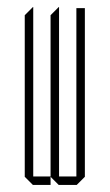

<svg xmlns="http://www.w3.org/2000/svg" viewBox="-20 -523 310 543"><path d="M196 0V-500H220V-23L197 0ZM73 0 50 -23V-24H123V0ZM50 -24V-480L73 -503H74V-24ZM146 0 123 -23V-24H196V0ZM123 -24V-480L146 -503H147V-24Z"/></svg>

Font: Foldit Thin
Style: Regular
Weight: 100
Designer: Sophia Tai
Foundry: Sophia Tai
Version: Version 1.003